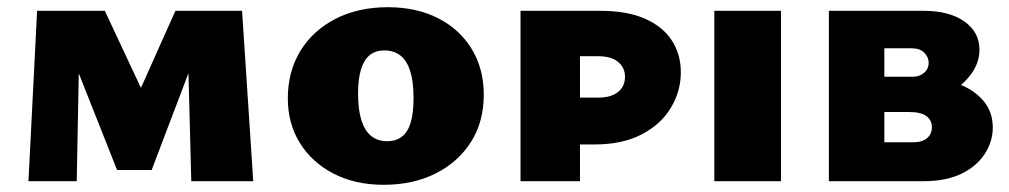

<svg xmlns="http://www.w3.org/2000/svg" viewBox="-20 -503 2802 533"><path d="M511 0 501 -384 542 -402 401 -31H305L145 -435L198 -473H271L405 -187H339L467 -473H652L683 0ZM59 0 83 -473H202L193 0Z M1045 10Q966 10 906 -21Q846 -52 812.5 -106Q779 -160 779 -230Q779 -304 813.5 -361Q848 -418 911 -450.5Q974 -483 1057 -483Q1136 -483 1196 -452.5Q1256 -422 1289.5 -367Q1323 -312 1323 -240Q1323 -165 1287.5 -109Q1252 -53 1189.5 -21.5Q1127 10 1045 10ZM1055 -111Q1079 -111 1095.5 -123.5Q1112 -136 1120 -162.5Q1128 -189 1128 -231Q1128 -276 1119 -305Q1110 -334 1092 -348.5Q1074 -363 1047 -363Q1023 -363 1007 -350.5Q991 -338 982.5 -311.5Q974 -285 974 -243Q974 -198 983.5 -168.5Q993 -139 1011 -125Q1029 -111 1055 -111Z M1425 0V-473H1646Q1720 -473 1769.5 -451.5Q1819 -430 1844.5 -391.5Q1870 -353 1870 -302Q1870 -250 1842.5 -204Q1815 -158 1761.5 -130Q1708 -102 1631 -102H1513V-232H1641Q1676 -232 1695.5 -247.5Q1715 -263 1715 -290Q1715 -315 1696 -331Q1677 -347 1640 -347H1590V0Z M1963 0V-473H2148V0Z M2281 0V-473H2544Q2615 -473 2657 -443.5Q2699 -414 2699 -365Q2699 -329 2676 -297.5Q2653 -266 2617.5 -246.5Q2582 -227 2543 -227L2550 -285Q2601 -285 2643 -269Q2685 -253 2710.5 -222.5Q2736 -192 2736 -149Q2736 -110 2713.5 -75.5Q2691 -41 2648.5 -20.5Q2606 0 2543 0ZM2435 -108H2515Q2540 -108 2553.5 -119.5Q2567 -131 2567 -150Q2567 -169 2552 -180.5Q2537 -192 2505 -192H2412V-290H2514Q2533 -290 2545.5 -301Q2558 -312 2558 -329Q2558 -344 2546 -356.5Q2534 -369 2510 -369H2435Z"/></svg>

Font: Ysabeau SC Black
Style: Regular
Weight: 900
Designer: Christian Thalmann (Catharsis Fonts)
Version: Version 2.001;gftools[0.9.30]; featfreeze: smcp